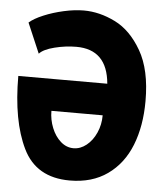

<svg xmlns="http://www.w3.org/2000/svg" viewBox="-53 -776 706 834"><g transform="rotate(5 300.0 -359.5)"><path d="M580 -361.5Q580 -252.5 546.8 -168.5Q513.5 -84.5 446.2 -36.8Q379 11 281.5 11Q135.5 11 77.8 -107.8Q20 -226.5 20 -422H408Q395 -570 260.5 -570Q214 -570 166 -558Q118 -546 100 -526L44 -657Q65 -675.5 105 -692.2Q145 -709 192 -719.5Q239 -730 279.5 -730Q348 -730 416.2 -696.2Q484.5 -662.5 532.2 -580Q580 -497.5 580 -361.5ZM286 -130Q316 -130 342.2 -151Q368.5 -172 384.2 -207.2Q400 -242.5 400 -283.5H176.5Q176.5 -245 190.8 -209.5Q205 -174 230 -152Q255 -130 286 -130Z"/></g></svg>

Font: JuliaMono Black
Style: Regular
Weight: 900
Monospace: yes
Designer: cormullion
Foundry: corm
Version: Version 0.054; ttfautohint (v1.8.4)